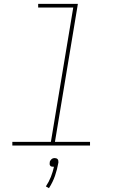

<svg xmlns="http://www.w3.org/2000/svg" viewBox="-20 -755 640 996"><path d="M44 0V-19H244L360 -716H178V-735H384L265 -19H447V0ZM234 221 218 212Q234 188 244 162.5Q254 137 260 110Q259 110 258 110Q257 110 256 110Q252 110 247.5 109Q243 108 240.5 104.5Q238 101 237.5 96.5Q237 92 238 88Q238 83 240.5 79Q243 75 246.5 71.5Q250 68 254.5 66.5Q259 65 264 65Q268 65 272.5 66.5Q277 68 279.5 71.5Q282 75 282.5 79Q283 83 283 88Q277 123 265.5 156.5Q254 190 234 221Z"/></svg>

Font: Iosevka Curly ThExObl
Style: Regular
Weight: 100
Width: 7
Italic angle: -9°
Monospace: yes
Designer: Belleve Invis
Foundry: Belleve Invis
Version: Version 11.1.0; ttfautohint (v1.8.3)